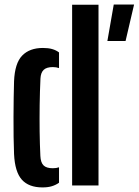

<svg xmlns="http://www.w3.org/2000/svg" viewBox="-20 -821 614 850"><path d="M42.2 -139Q40.7 -172.2 40.2 -214.9Q39.7 -257.5 39.8 -302.4Q39.9 -347.4 40.6 -388.8Q41.2 -430.2 42.2 -461Q45.4 -541 78.2 -574.9Q111 -608.7 170.1 -608.7Q193.9 -608.7 211 -603.8Q228.1 -598.9 241.3 -588.9V-519.6Q229.1 -524 213.9 -524Q186 -524 173.2 -511.6Q160.4 -499.2 159.1 -473.3Q156.5 -417 155.6 -356.7Q154.8 -296.3 155.5 -238.3Q156.3 -180.2 158.7 -130.9Q160 -101.4 172.8 -88.8Q185.5 -76.2 213.7 -76.2Q229.6 -76.2 241.3 -80.4V-12.1Q227.4 -2.1 209.8 3.3Q192.2 8.7 168.1 8.7Q107.4 8.7 76.6 -25.7Q45.9 -60.1 42.2 -139ZM299.3 0V-800H416.1V0ZM455.4 -639.5 483.6 -801H573.6L535.9 -639.5Z"/></svg>

Font: Big Shoulders Stencil Text Thin
Style: Regular
Weight: 100
Designer: Patric King
Foundry: XO Type Co
Version: Version 2.001